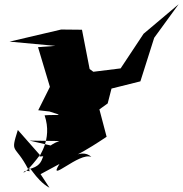

<svg xmlns="http://www.w3.org/2000/svg" viewBox="-20 -808 861 904"><path d="M171 12 260 -36C200 60 354 -94 410 -69C360 -120 265 -19 482 -164L448 -293L487 -321L505 -391L641 -425L706 -630L821 -788L656 -649L548 -486L346 -461L448 -449L402 -483L366 -668L268 -669L25 -612L241 -592L159 -586L215 -399L160 -289L213 -283C294 -258 246 -270 190 -265C230 -148 157 -67 167 -71C234 -79 205 -37 236 -119L119 -146L259 -144C146 -102 218 -34 113 -11C50 -133 27 -79 64 -196L168 -78C67 56 82 -19 119 -1C110 -52 143 38 213 76Z"/></svg>

Font: Asimov Silicon
Style: Regular
Weight: 400
Designer: Google
Version: Version 2.000980; 2014